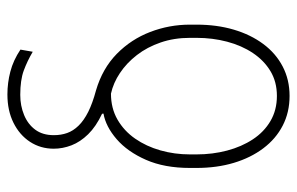

<svg xmlns="http://www.w3.org/2000/svg" viewBox="-164 -640 813 526"><g transform="rotate(-90 243.0 -376.5)"><path d="M99.1 -636.2Q99.1 -672.4 117.9 -701.2Q136.7 -730 170.2 -746.6Q203.6 -763.2 247.6 -763.2Q279.8 -763.2 310.5 -755.1Q341.3 -747.1 370.6 -727.5L364.7 -693.8Q338.9 -709 313 -718.5Q287.1 -728 246.6 -728Q216.8 -728 191.4 -717.5Q166 -707 151.1 -686.8Q136.2 -666.5 136.2 -636.2Q136.2 -616.2 142.1 -599.6Q147.9 -583 162.1 -568.4Q176.3 -553.7 200.2 -541.7Q224.1 -529.8 258.8 -520.5Q318.8 -502.9 358.9 -463.6Q398.9 -424.3 418.9 -372.1Q439 -319.8 439 -263.2V-245.1Q439 -189.5 425.3 -143.1Q411.6 -96.7 386 -62.3Q360.4 -27.8 324.2 -9Q288.1 9.8 243.7 9.8Q198.7 9.8 162.4 -9Q126 -27.8 100.1 -62.3Q74.2 -96.7 60.3 -143.1Q46.4 -189.5 46.4 -245.1V-263.2Q46.4 -333 68.6 -383.5Q90.8 -434.1 125.2 -463.9Q159.7 -493.7 195.3 -500L194.8 -503.9Q159.7 -520.5 138.7 -542Q117.7 -563.5 108.4 -587.6Q99.1 -611.8 99.1 -636.2ZM83.5 -263.2V-245.1Q83.5 -201.2 94 -161.4Q104.5 -121.6 124.8 -90.8Q145 -60.1 175 -42.5Q205.1 -24.9 243.7 -24.9Q282.2 -24.9 311.5 -42.5Q340.8 -60.1 361.3 -90.8Q381.8 -121.6 392.3 -161.4Q402.8 -201.2 402.8 -245.1V-263.2Q402.8 -306.6 390.1 -343.5Q377.4 -380.4 355.7 -408.4Q334 -436.5 306.6 -454.8Q279.3 -473.1 250 -479.5Q210 -479.5 179 -461.7Q147.9 -443.8 126.7 -413.3Q105.5 -382.8 94.5 -344Q83.5 -305.2 83.5 -263.2Z"/></g></svg>

Font: Roboto Condensed ExtraLight
Style: Regular
Weight: 250
Designer: Christian Robertson
Foundry: Google
Version: Version 3.008; 2023